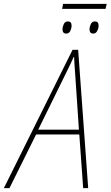

<svg xmlns="http://www.w3.org/2000/svg" viewBox="-79 -975 573 995"><path d="M-59 0H-30L108 -278H332L352 0H378L326 -717H297ZM119 -303 265 -600Q276 -622 285.5 -642Q295 -662 303 -680H305Q306 -662 307 -641Q308 -620 310 -600L330 -303ZM243 -929H468L474 -955H248ZM264 -801Q279 -801 285.5 -815Q292 -829 292 -842Q292 -864 273 -864Q258 -864 251.5 -850Q245 -836 245 -823Q245 -801 264 -801ZM404 -801Q418 -801 425 -815Q432 -829 432 -842Q432 -864 413 -864Q398 -864 391.5 -850Q385 -836 385 -823Q385 -801 404 -801Z"/></svg>

Font: Noto Sans UI SemiCondensed Thin
Style: Italic
Weight: 250
Width: 4
Italic angle: -12°
Designer: Monotype Design Team
Foundry: Monotype Imaging Inc.
Version: Version 1.901